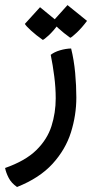

<svg xmlns="http://www.w3.org/2000/svg" viewBox="-42 -396 362 754"><path d="M24.9 338.4Q2.4 322.8 -8.1 302.2Q-18.6 281.7 -22 263.7Q57.6 235.8 100.6 193.6Q143.6 151.4 160.2 99.1Q176.8 46.9 176.8 -9.8Q176.8 -51.8 171.1 -95.9Q165.5 -140.1 157.2 -180.7Q171.4 -191.9 193.8 -198.5Q216.3 -205.1 237.3 -205.6Q248.5 -160.6 253.2 -109.6Q257.8 -58.6 257.8 -13.2Q257.8 56.2 236.6 123.8Q215.3 191.4 164.3 247.3Q113.3 303.2 24.9 338.4ZM233.9 -247.6Q208 -266.1 187.5 -284.9Q167 -303.7 164.1 -310.5L223.1 -376L299.8 -314Q279.3 -286.6 259.3 -267.8Q239.3 -249 233.9 -247.6ZM126 -239.3Q99.6 -257.8 79.3 -276.4Q59.1 -294.9 55.7 -302.2L115.2 -367.7L191.4 -305.2Q166.5 -272.9 148.9 -256.8Q131.3 -240.7 126 -239.3Z"/></svg>

Font: Harmattan SemiBold
Style: Regular
Weight: 600
Designer: George W. Nuss III and SIL International
Foundry: SIL International
Version: Version 4.000